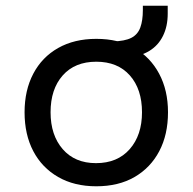

<svg xmlns="http://www.w3.org/2000/svg" viewBox="-20 -643 674 672"><path d="M317 9Q240 9 183.5 -23.5Q127 -56 96.5 -114Q66 -172 66 -250Q66 -327 96.5 -385Q127 -443 183.5 -475Q240 -507 317 -507Q395 -507 450.5 -475Q506 -443 537 -385Q568 -327 568 -250Q568 -172 537.5 -114Q507 -56 451 -23.5Q395 9 317 9ZM316 -72Q391 -72 434 -121Q477 -170 477 -250Q477 -331 434.5 -379Q392 -427 317 -427Q242 -427 199.5 -379Q157 -331 157 -250Q157 -170 199.5 -121Q242 -72 316 -72ZM428 -442 375 -477V-498Q417 -499 439.5 -510.5Q462 -522 471 -546.5Q480 -571 480 -608V-623H567V-595Q567 -551 550.5 -517.5Q534 -484 503 -465Q472 -446 428 -442Z"/></svg>

Font: Nunito Sans 6pt
Style: Regular
Weight: 400
Version: Version 3.101;gftools[0.9.27]